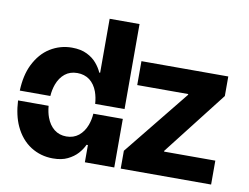

<svg xmlns="http://www.w3.org/2000/svg" viewBox="-79 -839 1242 958"><g transform="rotate(10 542.0 -359.5)"><path d="M22.9 -295.9Q25.9 -373.5 52.2 -427.7Q83 -490.2 132.8 -521Q183.1 -552.2 242.7 -552.2Q288.1 -552.2 319.3 -536.6Q350.1 -521.5 369.1 -498.5Q387.2 -477.1 397.9 -453.1H402.3V-726.6H553.7V-295.9H404.8Q402.8 -328.1 392.6 -356.9Q379.4 -392.6 353.5 -412.6Q327.1 -432.1 291 -432.1Q253.9 -432.1 228.5 -411.6Q203.1 -391.1 189.9 -355.5Q179.7 -326.7 177.7 -295.9ZM22.9 -246.1H177.7Q180.7 -212.9 189.9 -188.5Q203.1 -152.3 229 -131.3Q254.9 -110.8 291 -110.8Q327.1 -110.8 353 -131.3Q378.9 -152.3 392.1 -187.5Q402.3 -215.3 404.3 -246.1H553.7V0H404.8V-87.4H397.9Q388.2 -65.4 368.2 -42.5Q348.1 -20.5 317.9 -5.9Q288.1 8.8 243.7 8.8Q181.6 8.8 130.9 -23.4Q80.1 -56.2 51.3 -118.2Q26.9 -170.9 22.9 -246.1ZM586.4 0V-90.3L853.5 -420.9V-424.8H595.2V-545.9H1035.2V-446.8L784.7 -125V-121.1H1044.4V0Z"/></g></svg>

Font: Inter Tight Stencil
Style: Bold
Weight: 700
Designer: Rasmus Andersson
Foundry: rsms
Version: Version 3.004;Glyphs 3.1.2 (3151)